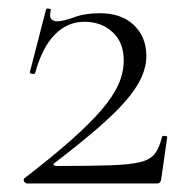

<svg xmlns="http://www.w3.org/2000/svg" viewBox="-20 -430 442 450"><path d="M37 -12Q102 -62 146.5 -101.5Q191 -141 218 -172.5Q245 -204 257.5 -232Q270 -260 270 -288Q270 -331 243.5 -355Q217 -379 178 -379Q138 -379 108.5 -349Q79 -319 62 -258Q61 -256 55 -257Q49 -258 50 -261L88 -408Q89 -411 95 -409.5Q101 -408 99 -406Q95 -390 100.5 -385Q106 -380 113 -380Q128 -380 153.5 -389.5Q179 -399 214 -399Q265 -399 294 -371Q323 -343 323 -299Q323 -274 311.5 -248.5Q300 -223 275 -194Q250 -165 209 -129.5Q168 -94 108 -48Q104 -45 106 -43Q108 -41 112 -41Q190 -41 237 -42.5Q284 -44 308.5 -50Q333 -56 343.5 -70.5Q354 -85 360 -110Q361 -112 366.5 -111.5Q372 -111 372 -109L358 -11Q358 -7 355.5 -3.5Q353 0 349 0Q278 0 198.5 0Q119 0 44 0Q40 0 37 -4Q34 -8 37 -12Z"/></svg>

Font: Cormorant Light
Style: Regular
Weight: 300
Designer: Christian Thalmann (Catharsis Fonts)
Foundry: Catharsis Fonts
Version: Version 4.000